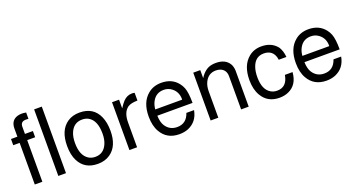

<svg xmlns="http://www.w3.org/2000/svg" viewBox="-47 -1343 3652 1977"><g transform="rotate(-20 1778.5 -354.5)"><path d="M258 -524V-456H171V0H88V-456H18V-524H88V-613Q88 -701 162 -725Q183 -732 211 -732L231 -731L258 -727V-658L233 -659H229Q173 -659 171 -606V-524Z M430 -729V0H346V-729Z M772 -539Q924 -539 981 -410Q1010 -344 1010 -254Q1010 -86 908 -16Q852 23 773 23Q629 23 569 -96Q536 -162 536 -258Q536 -431 641 -502Q696 -539 772 -539ZM773 -462Q680 -462 642 -370Q623 -325 623 -258Q623 -121 701 -73Q732 -54 773 -54Q863 -54 902 -142Q923 -188 923 -255Q923 -400 841 -446Q812 -462 773 -462Z M1125 -524H1202V-429Q1229 -471 1251 -495Q1293 -539 1345 -539H1356L1377 -536V-451Q1305 -449 1274 -429L1270 -427L1268 -425Q1209 -381 1209 -272V0H1125Z M1516 -234Q1518 -162 1544 -122Q1588 -54 1670 -54Q1772 -54 1807 -159H1891Q1869 -39 1765 5Q1721 23 1667 23Q1531 23 1468 -87Q1429 -154 1429 -255Q1429 -414 1523 -490Q1582 -539 1669 -539Q1785 -539 1849 -457Q1859 -444 1867 -430.5Q1875 -417 1881 -401Q1902 -347 1902 -234ZM1812 -302 1813 -308Q1813 -388 1754 -433Q1716 -462 1668 -462Q1582 -462 1542 -387Q1522 -351 1518 -302Z M2015 -524H2092V-436Q2146 -522 2222 -535Q2232 -537 2243 -538Q2254 -539 2266 -539Q2370 -539 2412 -470Q2430 -440 2432 -396V0H2349V-363Q2349 -432 2291 -457Q2268 -466 2241 -466Q2158 -466 2120 -389Q2099 -347 2099 -289V0H2015Z M2888 -348Q2875 -445 2791 -460Q2787 -461 2780.5 -461Q2774 -461 2764 -462Q2669 -462 2635 -362Q2619 -317 2619 -253Q2619 -116 2698 -71Q2727 -54 2766 -54Q2873 -54 2894 -180H2978Q2968 -44 2863 3Q2818 23 2764 23Q2634 23 2573 -82Q2532 -152 2532 -253Q2532 -413 2624 -490Q2682 -539 2765 -539Q2870 -539 2929 -471L2937 -461Q2966 -416 2972 -348Z M3128 -234Q3130 -162 3156 -122Q3200 -54 3282 -54Q3384 -54 3419 -159H3503Q3481 -39 3377 5Q3333 23 3279 23Q3143 23 3080 -87Q3041 -154 3041 -255Q3041 -414 3135 -490Q3194 -539 3281 -539Q3397 -539 3461 -457Q3471 -444 3479 -430.5Q3487 -417 3493 -401Q3514 -347 3514 -234ZM3424 -302 3425 -308Q3425 -388 3366 -433Q3328 -462 3280 -462Q3194 -462 3154 -387Q3134 -351 3130 -302Z"/></g></svg>

Font: Ekushey Bangla
Style: Regular
Weight: 400
Designer: Al Mamun Sumon
Foundry: Al Mamun Sumon
Version: Version 1.0